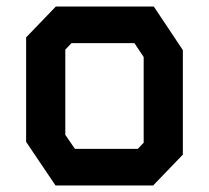

<svg xmlns="http://www.w3.org/2000/svg" viewBox="-20 -568 640 588"><path d="M151 -548 60 -453.5V-133.5L150 0H449L540 -94.5V-414.5L451 -548ZM180 -155V-416L199 -436H391.5L420 -393.5V-131L402 -112H209.5Z"/></svg>

Font: Kode Mono
Style: Regular
Weight: 400
Monospace: yes
Designer: Isa Ozler
Foundry: Kadena LLC
Version: Version 1.000;gftools[0.9.28]